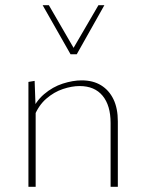

<svg xmlns="http://www.w3.org/2000/svg" viewBox="-20 -723 566 743"><path d="M408 0V-247Q408 -315 377 -352.5Q346 -390 288 -390Q258 -390 223.5 -378.5Q189 -367 159 -341Q129 -315 112 -272L98 -283Q117 -330 150.5 -358.5Q184 -387 223 -399.5Q262 -412 296 -412Q340 -412 371 -393Q402 -374 419 -339Q436 -304 436 -253V0ZM90 0V-406L114 -410L118 -300V0ZM253 -513 259 -528 361 -703H384L277 -513ZM253 -513 145 -703H169L271 -527L277 -513Z"/></svg>

Font: Ysabeau Office Thin
Style: Regular
Weight: 250
Designer: Christian Thalmann (Catharsis Fonts)
Version: Version 2.001;gftools[0.9.30]; featfreeze: tnum,lnum,ss02